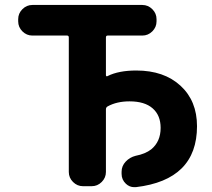

<svg xmlns="http://www.w3.org/2000/svg" viewBox="-20 -775 858 778"><path d="M532.2 -489.3Q644.5 -489.3 711.4 -427.7Q778.3 -366.2 778.3 -263.7Q778.3 -45.9 530.3 -16.6Q526.4 -16.6 523.4 -16.6Q504.9 -16.6 490.2 -30.3Q472.7 -46.9 472.7 -70.3V-79.1Q472.7 -102.5 489.3 -120.1Q505.9 -137.7 529.3 -143.6Q569.3 -151.4 592.8 -169.9Q630.9 -201.2 630.9 -256.8Q630.9 -307.6 598.6 -335.9Q566.4 -364.3 504.9 -364.3Q453.1 -364.3 416 -343.8Q409.2 -339.8 409.2 -332V-78.1Q409.2 -54.7 392.1 -37.6Q375 -20.5 351.6 -20.5H316.4Q293 -20.5 275.9 -37.6Q258.8 -54.7 258.8 -78.1V-623Q258.8 -630.9 252 -630.9H111.3Q87.9 -630.9 70.8 -647.9Q53.7 -665 53.7 -688.5V-697.3Q53.7 -720.7 70.8 -737.8Q87.9 -754.9 111.3 -754.9H556.6Q580.1 -754.9 597.2 -737.8Q614.3 -720.7 614.3 -697.3V-688.5Q614.3 -665 597.2 -647.9Q580.1 -630.9 556.6 -630.9H416Q409.2 -630.9 409.2 -623V-470.7Q409.2 -467.8 411.1 -466.3Q413.1 -464.8 416 -466.8Q460.9 -489.3 532.2 -489.3Z"/></svg>

Font: Gen Jyuu Gothic P Bold
Style: Bold
Weight: 700
Designer: [Source Han Sans]
Ryoko NISHIZUKA  (kana & ideographs); Paul D. Hunt (Latin, Greek & Cyrillic); Wenlong ZHANG  (bopomofo
Version: Version 1.002.20150607